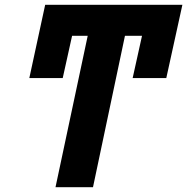

<svg xmlns="http://www.w3.org/2000/svg" viewBox="-20 -779 779 799"><path d="M211 0H367L500 -630H571L532 -454H672L739 -759H168L102 -454H241L280 -630H345Z"/></svg>

Font: Noto Sans SemiCondensed ExtraBold
Style: Italic
Weight: 800
Width: 4
Italic angle: -12°
Designer: Monotype Design Team
Foundry: Monotype Imaging Inc.
Version: Version 2.013